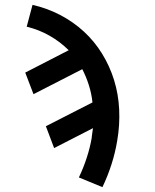

<svg xmlns="http://www.w3.org/2000/svg" viewBox="-20 -548 640 791"><path d="M402 223 305 183Q324 143 337.5 101.5Q351 60 358 19Q358 18 358 17.5Q358 17 358 16Q359 7 360.5 -2Q362 -11 363 -20L203 62L169 -28L361 -126Q357 -163 346 -197.5Q335 -232 319 -263L118 -160L84 -249L263 -341Q228 -376 184 -401Q140 -426 90 -438L114 -528Q175 -514 228.5 -486Q282 -458 325.5 -418Q369 -378 400.5 -327Q432 -276 450 -218Q468 -160 471 -96.5Q474 -33 463 31Q455 80 439.5 128.5Q424 177 402 223Z"/></svg>

Font: Iosevka SS04 SmBd Ex Obl
Style: Regular
Weight: 600
Width: 7
Italic angle: -9°
Monospace: yes
Designer: Belleve Invis
Foundry: Belleve Invis
Version: Version 19.0.0; ttfautohint (v1.8.4)